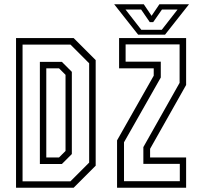

<svg xmlns="http://www.w3.org/2000/svg" viewBox="-20 -878 936 898"><path d="M55 0V-700H324.5L427.5 -597V-103L324.5 0ZM85.5 -30H309.5L397 -117.5V-582L309.5 -669.5H85.5ZM166.5 -111V-588.5H269.5L316 -542V-157.5L269.5 -111ZM196.5 -141.5H256L286.5 -172V-528L256 -558.5H196.5ZM527.5 0V-221.5L699 -524V-558.5H537V-700H850.5V-480.5L682 -182V-141.5H850.5V0ZM560 -30.5H821V-111.5H650.5V-190L820 -490.5V-670.5H567.5V-589.5H732V-515.5L560 -212.5ZM626 -716 514 -858H652.5L689 -804L725.5 -858H864L752 -716ZM641 -738.5H736.5L810.5 -833.5H737.5L696.5 -774.5H680.5L640 -833.5H567Z"/></svg>

Font: Tourney Condensed Light
Style: Regular
Weight: 300
Width: 3
Designer: Tyler Finck
Foundry: Etcetera Type Co
Version: Version 1.010; ttfautohint (v1.8.3)